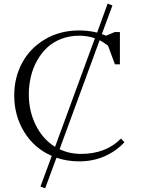

<svg xmlns="http://www.w3.org/2000/svg" viewBox="-20 -878 779 1054"><path d="M58.1 -354Q58.1 -452.6 101.8 -533.4Q145.5 -614.3 227.5 -662.6Q309.6 -710.9 415 -710.9Q463.4 -710.9 513.2 -699.2L570.8 -857.9L597.2 -848.1L539.1 -690.9Q558.6 -683.6 562 -682.1L609.9 -702.1H638.2V-524.9H610.8L573.2 -627Q548.8 -646.5 526.9 -657.2L307.1 -59.1Q360.4 -33.2 424.8 -33.2Q561.5 -33.2 644 -117.2L663.1 -97.2Q616.7 -47.4 553.5 -19.8Q490.2 7.8 415 7.8Q347.7 7.8 290 -12.2L228 155.8L202.1 146L264.2 -22Q167.5 -64.5 112.8 -153.8Q58.1 -243.2 58.1 -354ZM138.2 -358.9Q138.2 -268.1 176.3 -191.2Q214.4 -114.3 282.2 -71.8L501 -668Q459.5 -682.1 415 -682.1Q361.8 -682.1 316.4 -664.6Q271 -647 238.8 -616.7Q206.5 -586.4 183.6 -545.4Q160.6 -504.4 149.4 -457Q138.2 -409.7 138.2 -358.9Z"/></svg>

Font: Dihjauti S
Style: Regular
Weight: 400
Designer: T. Christopher White
Version: Version 3.0.0